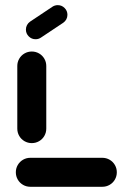

<svg xmlns="http://www.w3.org/2000/svg" viewBox="-20 -716 499 736"><path d="M427.8 -55.6Q427.8 -40.4 420.4 -27.6Q413 -14.8 400.2 -7.4Q387.4 0 372.2 0H96.3Q81.1 0 68.3 -7.4Q55.6 -14.8 48.1 -27.6Q40.7 -40.4 40.7 -55.6Q40.7 -70.7 48.1 -83.5Q55.6 -96.3 68.3 -103.7Q81.1 -111.1 96.3 -111.1H372.2Q387.4 -111.1 400.2 -103.7Q413 -96.3 420.4 -83.5Q427.8 -70.7 427.8 -55.6ZM101.9 -167.4Q86.7 -167.4 73.9 -174.8Q61.1 -182.2 53.7 -195Q46.3 -207.8 46.3 -223V-463Q46.3 -478.1 53.7 -490.9Q61.1 -503.7 73.9 -511.1Q86.7 -518.5 101.9 -518.5Q117 -518.5 129.8 -511.1Q142.6 -503.7 150 -490.9Q157.4 -478.1 157.4 -463V-223Q157.4 -207.8 150 -195Q142.6 -182.2 129.8 -174.8Q117 -167.4 101.9 -167.4ZM116.3 -565.6Q101.1 -565.6 90.2 -576.5Q79.3 -587.4 79.3 -602.6Q79.3 -611.9 83.5 -619.8Q87.8 -627.8 95.2 -633L180.7 -690Q190 -696.3 201.5 -696.3Q216.7 -696.3 227.6 -685.4Q238.5 -674.4 238.5 -659.3Q238.5 -650 234.3 -642Q230 -634.1 222.6 -628.9L137 -571.9Q127.8 -565.6 116.3 -565.6Z"/></svg>

Font: 26F Galaxy Sans
Style: Regular
Weight: 400
Designer: C₂₉H₂₅N₃O₅
Version: Version 1.100;FEAKit 1.0